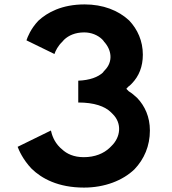

<svg xmlns="http://www.w3.org/2000/svg" viewBox="-20 -843 780 871"><path d="M364 -823C447 -823 517 -796 566 -750C604 -710 628 -657 628 -595C628 -540 610 -497 578 -464C574 -460 569 -455 564 -451H563L553 -440L564 -429C579 -420 590 -410 603 -398C637 -362 660 -313 660 -251C660 -181 634 -121 590 -75C537 -24 455 8 361 8C244 8 169 -33 123 -78C84 -119 66 -161 60 -177L211 -251C215 -233 224 -201 253 -173L261 -166C283 -145 315 -130 360 -130C411 -130 451 -147 478 -173L485 -180C528 -221 534 -284 491 -326L484 -333C456 -361 407 -378 335 -378V-477C387 -479 425 -493 448 -515V-516L455 -524C494 -563 487 -617 451 -655V-656L443 -665C423 -684 394 -696 362 -696C321 -696 291 -682 271 -663C265 -657 266 -657 263 -654C243 -635 232 -613 227 -598L100 -660C105 -675 119 -712 154 -749C194 -786 260 -823 364 -823Z"/></svg>

Font: Hussar Woodtype
Style: Ultra
Weight: 900
Foundry: Cannot Into Space Fonts
Version: Version 1.07